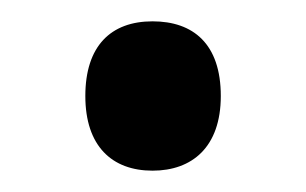

<svg xmlns="http://www.w3.org/2000/svg" viewBox="-20 -442 287 180"><path d="M60 -352C60 -305 85 -282 123 -282C160 -282 187 -304 187 -352C187 -401 161 -422 123 -422C84 -422 60 -399 60 -352Z"/></svg>

Font: Noto Sans Sinhala UI Condensed Medium
Style: Regular
Weight: 500
Width: 3
Designer: Jelle Bosma - Monotype Design Team
Foundry: Monotype Imaging Inc.
Version: Version 2.006